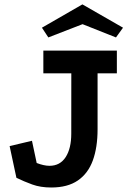

<svg xmlns="http://www.w3.org/2000/svg" viewBox="-20 -814 568 854"><path d="M414 -239Q414 -158.2 392.9 -100.4Q371.8 -42.5 326.2 -11.2Q280.8 20 207.8 20Q160.2 20 123.4 6.6Q86.5 -6.8 53 -23.2L22.8 -164.2L122.2 -187.8L143.2 -89Q158.5 -83 173 -79.8Q187.5 -76.5 200 -76.5Q247 -76.5 272 -115Q297 -153.5 297 -219.8L297.2 -487.8H172.8V-589H499.8V-487.8H414ZM346.5 -794.5 527.2 -690.8 495.8 -647.5 347.2 -706.5 195 -647.5 166.5 -690.8Z"/></svg>

Font: Podkova VF Beta
Style: Regular
Weight: 400
Designer: Ilya Yudin
Foundry: Cyreal (www.cyreal.org)
Version: Version 2.100